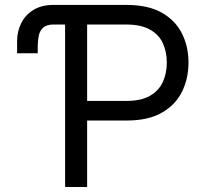

<svg xmlns="http://www.w3.org/2000/svg" viewBox="-20 -747 827 767"><path d="M130.7 -534.1H48.3V-582.4Q48.3 -622.2 65 -655Q81.7 -687.9 114 -707.6Q146.3 -727.3 193.2 -727.3H485.8Q571.4 -727.3 625.9 -696.6Q680.4 -665.8 706.7 -613.6Q733 -561.4 733 -497.2Q733 -432.9 706.9 -380.3Q680.8 -327.8 626.4 -296.7Q572.1 -265.6 487.2 -265.6H328.1V0H240.1V-649.1H194.6Q166.2 -649.1 152.5 -636.5Q138.8 -623.9 134.8 -603.9Q130.7 -583.8 130.7 -561.1ZM328.1 -343.8H484.4Q543 -343.8 578.5 -364Q614 -384.2 630.1 -418.9Q646.3 -453.5 646.3 -497.2Q646.3 -540.8 630.1 -575.3Q614 -609.7 578.1 -629.4Q542.3 -649.1 483 -649.1H328.1Z"/></svg>

Font: InterMG
Style: Regular
Weight: 400
Designer: Rasmus Andersson
Foundry: rsms
Version: Version 3.019;December 26, 2023;FontCreator 15.0.0.2955 64-b